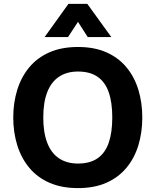

<svg xmlns="http://www.w3.org/2000/svg" viewBox="-20 -954 798 985"><path d="M380 11Q296 11 233.5 -16.5Q171 -44 130 -93.5Q89 -143 68.5 -209Q48 -275 48 -351Q48 -427 68.5 -493Q89 -559 130 -608.5Q171 -658 233.5 -685.5Q296 -713 380 -713Q464 -713 526 -685.5Q588 -658 629 -608.5Q670 -559 690 -493Q710 -427 710 -351Q710 -275 690 -209Q670 -143 629 -93.5Q588 -44 526 -16.5Q464 11 380 11ZM380 -115Q441 -115 480 -141.5Q519 -168 537.5 -221Q556 -274 556 -351Q556 -429 537.5 -481.5Q519 -534 480 -560.5Q441 -587 380 -587Q323 -587 283 -560.5Q243 -534 222.5 -481.5Q202 -429 202 -351Q202 -274 222.5 -221Q243 -168 283 -141.5Q323 -115 380 -115ZM209 -764 331 -934H428L551 -764H430L346 -895H415L329 -764Z"/></svg>

Font: Inclusive Sans
Style: Bold
Weight: 700
Designer: Olivia King
Foundry: Olivia King
Version: Version 2.004